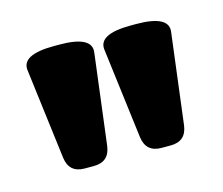

<svg xmlns="http://www.w3.org/2000/svg" viewBox="-50 -764 420 362"><g transform="rotate(-15 160.0 -583.0)"><path d="M76 -464Q46 -464 42 -494L20 -670Q15 -702 80 -702H90Q155 -702 150 -670L128 -494Q124 -464 94 -464ZM226 -464Q196 -464 192 -494L170 -670Q165 -702 230 -702H240Q305 -702 300 -670L278 -494Q274 -464 244 -464Z"/></g></svg>

Font: Asap
Style: Bold
Weight: 700
Designer: Pablo Cosgaya
Foundry: Omnibus-Type
Version: Version 3.001; ttfautohint (v1.8.3)